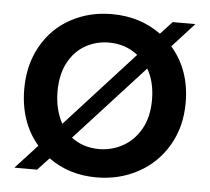

<svg xmlns="http://www.w3.org/2000/svg" viewBox="-45 -608 728 666"><g transform="rotate(5 319.0 -275.5)"><path d="M27.8 0 104 -83Q38.1 -160.2 38.1 -275.9Q38.1 -359.9 75 -425Q111.8 -490.2 176 -525.1Q240.2 -560.1 318.8 -560.1Q417 -560.1 490.2 -506.8L530.8 -550.8H609.9L533.2 -466.8Q600.1 -389.6 600.1 -275.9Q600.1 -191.9 562 -127Q523.9 -62 458.5 -26.6Q393.1 8.8 314 8.8Q217.8 8.8 147 -43L106.9 0ZM153.8 -275.9Q154.3 -212.9 180.2 -166L418 -426.8Q375 -460.9 316.9 -460.9Q272.9 -460.9 235.6 -439.9Q198.2 -418.9 176 -377.4Q153.8 -335.9 153.8 -275.9ZM217.8 -121.1Q257.8 -90.3 314 -89.8Q357.9 -89.8 396.5 -110.8Q435.1 -131.8 459 -173.8Q482.9 -215.8 482.9 -275.9Q482.9 -337.9 457 -382.8Z"/></g></svg>

Font: Poppins Medium
Style: Regular
Weight: 500
Designer: Ninad Kale (Devanagari), Jonny Pinhorn (Latin)
Foundry: Indian Type Foundry
Version: 4.004